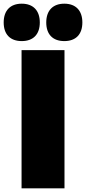

<svg xmlns="http://www.w3.org/2000/svg" viewBox="-52 -1022 467 1042"><path d="M65 0H298V-750H65ZM66 -799C128 -799 164 -835 164 -900C164 -965 128 -1002 66 -1002C4 -1002 -32 -965 -32 -900C-32 -835 4 -799 66 -799ZM297 -799C359 -799 395 -835 395 -900C395 -965 359 -1002 297 -1002C235 -1002 199 -965 199 -900C199 -835 235 -799 297 -799Z"/></svg>

Font: Bounded ExtBd
Style: Regular
Weight: 800
Designer: Vlad Churkin
Version: Version 3.0